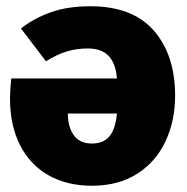

<svg xmlns="http://www.w3.org/2000/svg" viewBox="-20 -574 597 614"><path d="M540 -268Q540 -188 509.5 -122.5Q479 -57 419 -18.5Q359 20 274 20Q195 20 136 -13Q77 -46 44.5 -109Q12 -172 12 -260Q12 -285 16 -323H354Q350 -372 327 -395.5Q304 -419 261 -419Q225 -419 193.5 -409.5Q162 -400 127 -378L47 -483Q91 -517 144.5 -535.5Q198 -554 269 -554Q404 -554 472 -476Q540 -398 540 -268ZM354 -211H197V-204Q199 -163 218 -139Q237 -115 274 -115Q310 -115 329.5 -137.5Q349 -160 354 -211Z"/></svg>

Font: Fira Sans Black
Style: Regular
Weight: 900
Designer: Carrois Corporate & Edenspiekermann AG
Foundry: Carrois Corporate GbR & Edenspiekermann AG
Version: Version 4.203